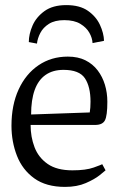

<svg xmlns="http://www.w3.org/2000/svg" viewBox="-20 -725 481 753"><path d="M240 -705Q293 -705 325 -682.5Q357 -660 372 -627.5Q387 -595 388 -565L343 -556Q342 -576 330.5 -596.5Q319 -617 295 -631.5Q271 -646 232 -646Q195 -646 172 -631.5Q149 -617 138 -595.5Q127 -574 125 -554L93 -560Q93 -591 107.5 -624.5Q122 -658 154.5 -681.5Q187 -705 240 -705ZM235 8Q161 8 114.5 -25.5Q68 -59 46.5 -114Q25 -169 25 -232Q25 -313 53 -374Q81 -435 131 -469Q181 -503 246 -503Q286 -503 315 -488.5Q344 -474 363 -449Q382 -424 391.5 -392.5Q401 -361 401 -326Q401 -271 391.5 -253Q382 -235 353 -235H100Q100 -188 115.5 -147.5Q131 -107 167 -82Q203 -57 264 -57Q317 -57 347.5 -68Q378 -79 381 -81L394 -57Q391 -54 371 -38Q351 -22 316.5 -7Q282 8 235 8ZM102 -276 332 -284Q335 -302 335 -326Q335 -385 313 -418Q291 -451 229 -451Q187 -451 158.5 -431Q130 -411 116 -372Q102 -333 102 -276Z"/></svg>

Font: Faustina Light
Style: Regular
Weight: 300
Designer: Alfonso Garcia
Foundry: http://www.omnibus-type.com
Version: Version 1.200